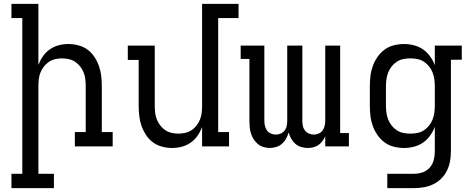

<svg xmlns="http://www.w3.org/2000/svg" viewBox="-20 -755 2440 990"><path d="M258 215H39V141H95V-662H39V-735H178V-420Q187 -444 201.5 -465Q216 -486 237 -500.5Q258 -515 282.5 -521.5Q307 -528 333 -528Q359 -528 385 -521Q411 -514 432 -498.5Q453 -483 467.5 -460.5Q482 -438 490.5 -413.5Q499 -389 502 -362.5Q505 -336 505 -310V-74H561V0H366V-74H422V-310Q422 -328 420 -346Q418 -364 411.5 -380.5Q405 -397 394 -411.5Q383 -426 368 -436Q353 -446 335.5 -450Q318 -454 300 -454Q282 -454 264.5 -450Q247 -446 232 -436Q217 -426 206 -411.5Q195 -397 188.5 -380.5Q182 -364 180 -346Q178 -328 178 -310V141H258Z M867 8Q841 8 815 1Q789 -6 768 -21.5Q747 -37 732.5 -59.5Q718 -82 709.5 -106.5Q701 -131 698 -157.5Q695 -184 695 -210V-446H639V-520H778V-210Q778 -192 780 -174Q782 -156 788.5 -139.5Q795 -123 806 -108.5Q817 -94 832 -84Q847 -74 864.5 -70Q882 -66 900 -66Q918 -66 935.5 -70Q953 -74 968 -84Q983 -94 994 -108.5Q1005 -123 1011.5 -139.5Q1018 -156 1020 -174Q1022 -192 1022 -210V-735H1210V-662H1105V-74H1161V0H1022V-100Q1013 -76 998.5 -55Q984 -34 963 -19.5Q942 -5 917.5 1.5Q893 8 867 8Z M1371 8Q1355 8 1338.5 3Q1322 -2 1309.5 -12.5Q1297 -23 1288 -37Q1279 -51 1274 -67Q1269 -83 1267.5 -99.5Q1266 -116 1266 -133V-451H1221V-520H1343V-133Q1343 -119 1346 -106Q1349 -93 1356.5 -82.5Q1364 -72 1376.5 -66.5Q1389 -61 1402 -61Q1415 -61 1427.5 -66.5Q1440 -72 1448 -82.5Q1456 -93 1458.5 -106Q1461 -119 1461 -133V-520H1539V-133Q1539 -119 1541.5 -106Q1544 -93 1552 -82.5Q1560 -72 1572.5 -66.5Q1585 -61 1598 -61Q1611 -61 1623.5 -66.5Q1636 -72 1643.5 -82.5Q1651 -93 1654 -106Q1657 -119 1657 -133V-520H1734V-69H1779V0H1657V-52Q1651 -39 1642 -27Q1633 -15 1621.5 -7Q1610 1 1595.5 4.5Q1581 8 1567 8Q1550 8 1533 3Q1516 -2 1503 -13.5Q1490 -25 1481.5 -40Q1473 -55 1468 -72Q1464 -56 1455.5 -40.5Q1447 -25 1434.5 -14Q1422 -3 1405 2.5Q1388 8 1371 8Z M2115 215H1977V141H2115Q2138 141 2159.5 133.5Q2181 126 2196 109Q2211 92 2216.5 70Q2222 48 2222 25V-101Q2213 -77 2197.5 -55.5Q2182 -34 2161 -19.5Q2140 -5 2114.5 1.5Q2089 8 2063 8Q2037 8 2011 1.5Q1985 -5 1963.5 -20.5Q1942 -36 1926.5 -58.5Q1911 -81 1902 -106Q1893 -131 1890 -157.5Q1887 -184 1887 -210V-310Q1887 -336 1890 -362.5Q1893 -389 1902 -414Q1911 -439 1926.5 -461.5Q1942 -484 1963.5 -499.5Q1985 -515 2011 -521.5Q2037 -528 2063 -528Q2089 -528 2114.5 -521.5Q2140 -515 2161 -500.5Q2182 -486 2197.5 -464.5Q2213 -443 2222 -419V-520H2361V-447H2305V25Q2305 51 2300.5 76Q2296 101 2285 124Q2274 147 2255.5 165.5Q2237 184 2214 195Q2191 206 2166 210.5Q2141 215 2115 215ZM2096 -66Q2114 -66 2132 -69.5Q2150 -73 2165.5 -83Q2181 -93 2192.5 -107.5Q2204 -122 2210.5 -139Q2217 -156 2219.5 -174Q2222 -192 2222 -210V-310Q2222 -328 2219.5 -346Q2217 -364 2210.5 -381Q2204 -398 2192.5 -412.5Q2181 -427 2165.5 -437Q2150 -447 2132 -450.5Q2114 -454 2096 -454Q2078 -454 2060 -450.5Q2042 -447 2026.5 -437Q2011 -427 1999.5 -412.5Q1988 -398 1981.5 -381Q1975 -364 1972.5 -346Q1970 -328 1970 -310V-210Q1970 -192 1972.5 -174Q1975 -156 1981.5 -139Q1988 -122 1999.5 -107.5Q2011 -93 2026.5 -83Q2042 -73 2060 -69.5Q2078 -66 2096 -66Z"/></svg>

Font: Iosevka HT Extended
Style: Regular
Weight: 400
Width: 7
Monospace: yes
Designer: Belleve Invis
Foundry: Belleve Invis
Version: Version 32.3.0; ttfautohint (v1.8.4)